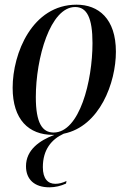

<svg xmlns="http://www.w3.org/2000/svg" viewBox="-20 -566 548 820"><path d="M206 10C208 10 210 10 212 10C149 34 91 74 91 144C91 200 127 234 191 234C216 234 240 228 262 218L264 207C247 215 232 219 216 219C185 219 163 198 163 148C163 73 200 29 252 5C406 -26 475 -213 475 -345C475 -487 400 -546 307 -546C118 -546 34 -339 34 -191C34 -55 103 10 206 10ZM209 0C161 0 133 -40 133 -151C133 -319 195 -536 301 -536C351 -536 375 -490 375 -382C375 -220 320 0 209 0Z"/></svg>

Font: Noto Serif Display Condensed Medium
Style: Italic
Weight: 500
Width: 3
Italic angle: -12°
Designer: Monotype Design Team
Foundry: Monotype Imaging Inc.
Version: Version 2.009